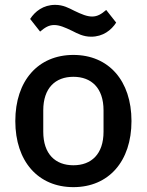

<svg xmlns="http://www.w3.org/2000/svg" viewBox="-20 -758 604 790"><path d="M355 -607C404 -607 438 -634 458 -665L417 -717C397 -700 381 -690 359 -690C338 -690 316 -699 285 -714C263 -725 240 -738 207 -738C158 -738 124 -711 104 -680L145 -628C165 -645 181 -655 203 -655C224 -655 246 -646 277 -631C299 -620 322 -607 355 -607ZM282 12C427 12 521 -94 521 -260C521 -426 427 -532 282 -532C137 -532 43 -426 43 -260C43 -94 137 12 282 12ZM282 -78C208 -78 158 -124 158 -216V-304C158 -396 208 -442 282 -442C356 -442 406 -396 406 -304V-216C406 -124 356 -78 282 -78Z"/></svg>

Font: IBM Plex Thai Looped Medium
Style: Regular
Weight: 500
Designer: Mike Abbink, Paul van der Laan, Pieter van Rosmalen, Ben Mitchell, Mark Frömberg
Foundry: Bold Monday
Version: Version 1.0